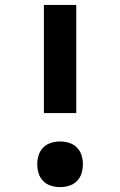

<svg xmlns="http://www.w3.org/2000/svg" viewBox="-20 -755 490 783"><path d="M159 -294V-735H291V-294ZM225 8Q206 8 188 2.5Q170 -3 156.5 -16.5Q143 -30 137.5 -48Q132 -66 132 -85Q132 -104 137.5 -122Q143 -140 156.5 -153.5Q170 -167 188 -172.5Q206 -178 225 -178Q244 -178 262 -172.5Q280 -167 293.5 -153.5Q307 -140 312.5 -122Q318 -104 318 -85Q318 -66 312.5 -48Q307 -30 293.5 -16.5Q280 -3 262 2.5Q244 8 225 8Z"/></svg>

Font: Iosevka Etoile Extrabold
Style: Regular
Weight: 800
Designer: Belleve Invis
Foundry: Belleve Invis
Version: Version 22.1.2; ttfautohint (v1.8.4)